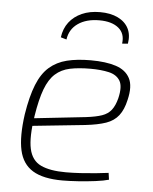

<svg xmlns="http://www.w3.org/2000/svg" viewBox="-52 -739 632 795"><g transform="rotate(5 264.5 -342.0)"><path d="M311 -494Q374 -494 415.5 -480.5Q457 -467 474 -434.5Q491 -402 477 -344Q468 -303 449 -278.5Q430 -254 397 -242.5Q364 -231 311 -225L70 -200L75 -232L312 -258Q353 -263 377.5 -271.5Q402 -280 416 -298Q430 -316 438 -347Q450 -397 436 -420.5Q422 -444 389.5 -451.5Q357 -459 313 -459Q264 -459 228 -451.5Q192 -444 167 -421.5Q142 -399 126 -356.5Q110 -314 99 -244Q85 -155 95.5 -107Q106 -59 144 -41Q182 -23 248 -23Q277 -23 309.5 -25Q342 -27 372 -30Q402 -33 425 -36L429 -8Q409 -2 374 2.5Q339 7 302 9.5Q265 12 237 12Q157 12 113.5 -14.5Q70 -41 57.5 -97.5Q45 -154 58 -247Q70 -323 89.5 -371.5Q109 -420 139.5 -446.5Q170 -473 212 -483.5Q254 -494 311 -494ZM203 -571 179 -578Q184 -615 204 -641Q224 -667 256.5 -681.5Q289 -696 332 -696Q376 -696 406.5 -681Q437 -666 450.5 -639.5Q464 -613 458 -576L434 -574Q440 -616 412 -639Q384 -662 332 -662Q278 -662 243.5 -638Q209 -614 203 -571Z"/></g></svg>

Font: Exo 2 ExtraLight
Style: Italic
Weight: 250
Italic angle: -8°
Designer: Natanael Gama
Foundry: Natanael Gama
Version: Version 2.010